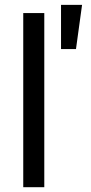

<svg xmlns="http://www.w3.org/2000/svg" viewBox="-20 -782 380 802"><path d="M165 -727.5V0H77.1V-727.5ZM234.9 -577.1V-761.7H322.8L297.4 -577.1Z"/></svg>

Font: Inter Variable
Style: Regular
Weight: 400
Designer: Rasmus Andersson
Foundry: rsms
Version: Version 4.001;git-9221beed3